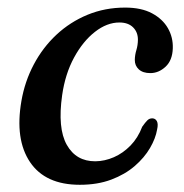

<svg xmlns="http://www.w3.org/2000/svg" viewBox="-20 -489 497 519"><path d="M302.8 -428.2Q269.1 -428.2 236.7 -402.9Q204.2 -377.6 180.2 -333.4Q156.2 -289.2 148 -231.7Q135.3 -142.4 160.5 -97.6Q185.7 -52.7 237.9 -53Q263 -53.3 287.7 -64Q312.3 -74.7 332.7 -95.5Q353 -116.3 364.4 -146.4Q372.7 -158.2 378.4 -163.8Q384.1 -169.3 391.9 -169.1Q400 -168.9 404.1 -161.4Q408.1 -153.8 404.7 -139Q400.7 -115 385.5 -88.9Q370.3 -62.8 344.1 -40.1Q317.9 -17.5 280.8 -3.5Q243.7 10.5 195.7 10.5Q102.5 10.5 61.2 -50.8Q19.9 -112.1 37.9 -216.1Q47 -268.8 71.3 -314.7Q95.6 -360.6 132.5 -395.1Q169.5 -429.6 216.7 -449.1Q263.9 -468.5 318.3 -468.5Q362.1 -468.5 391 -453Q419.8 -437.5 434 -412.6Q448.1 -387.8 447.1 -358.5Q446.1 -326 427.6 -308.7Q409 -291.4 386.4 -291.4Q366.1 -291.4 355.2 -301.5Q344.2 -311.7 344.4 -327.2Q344.6 -340.3 348.6 -353.5Q352.6 -366.7 352.8 -381.2Q353 -401.9 339.8 -415Q326.6 -428.2 302.8 -428.2Z"/></svg>

Font: Fraunces
Style: Italic
Weight: 900
Italic angle: -16°
Version: Version 1.000;[0bf87f6ff]